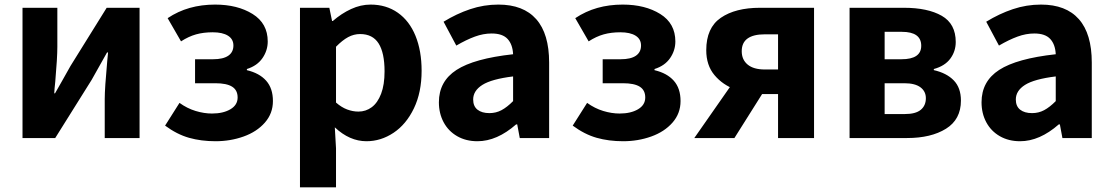

<svg xmlns="http://www.w3.org/2000/svg" viewBox="-20 -596 4803 829"><path d="M227.6 -562.4V-393.8Q227.6 -346.8 218.6 -243.6Q215.2 -212.8 214.2 -193H217.6Q232.9 -219.7 247.4 -245.4L284.4 -311.2L440.6 -562.4H582.6V0H432.2V-168.4Q432.2 -214.8 443 -332.4Q444.8 -345 446.6 -369.4H442.1L375.6 -251L218.4 0H77.2V-562.4Z M692.8 -53.6 755 -151.8Q788 -128 824.5 -116.9Q861 -105.8 895.2 -105.8Q943.6 -105.8 974.8 -124.2Q1006 -142.6 1006 -175Q1006 -206.8 982.3 -221.7Q958.6 -236.6 910 -236.6H822.2V-340.2H900Q943.4 -340.2 965.6 -355.4Q987.8 -370.6 987.8 -399.6Q987.8 -427.2 964.3 -441.9Q940.8 -456.6 898.6 -456.6Q858.6 -456.6 826.5 -447.6Q794.4 -438.6 761.6 -417.4L703.8 -517.6Q748.4 -547.4 799.3 -561.8Q850.2 -576.2 908.8 -576.2Q1005.4 -576.2 1070.7 -535.6Q1136 -495 1136 -416.8Q1136 -378.2 1113.3 -345.1Q1090.6 -312 1046 -298V-293Q1100.2 -280.2 1129.3 -247.4Q1158.4 -214.6 1158.4 -159.6Q1158.4 -106.2 1123.6 -66.6Q1088.8 -27 1031.8 -6.6Q974.8 13.8 910.6 13.8Q848.4 13.8 796.2 -1Q744 -15.8 692.8 -53.6Z M1402 -562.4 1413.8 -505.2H1416.8Q1454.2 -537.8 1495.9 -557Q1537.6 -576.2 1580 -576.2Q1647.6 -576.2 1697.6 -541.1Q1747.6 -506 1774 -441.3Q1800.4 -376.6 1800.4 -290.4Q1800.4 -197.4 1767.2 -128.3Q1734 -59.2 1679.3 -22.7Q1624.6 13.8 1562.2 13.8Q1489.4 13.8 1425.6 -46.2L1430.8 44.4V212.8H1275.2V-562.4ZM1640.4 -287.8Q1640.4 -368 1614.7 -408.5Q1589 -449 1535 -449Q1507.8 -449 1483.1 -435.7Q1458.4 -422.4 1430.8 -394.2V-153.2Q1454.6 -132.4 1479 -123.3Q1503.4 -114.2 1527.4 -114.2Q1559.8 -114.2 1585.2 -133.2Q1610.6 -152.2 1625.5 -191.1Q1640.4 -230 1640.4 -287.8Z M1875 -154.4Q1875 -244.8 1951.1 -294.1Q2027.2 -343.4 2195.4 -361.8Q2193.4 -404.2 2171.6 -427.8Q2149.8 -451.4 2102.8 -451.4Q2067 -451.4 2030.2 -437.9Q1993.4 -424.4 1950.2 -399.2L1895.2 -502.2Q1951.2 -536.6 2010.1 -556.4Q2069 -576.2 2131.8 -576.2Q2239.6 -576.2 2295.3 -513.2Q2351 -450.2 2351 -325.8V0H2224.2L2213.2 -59H2208.6Q2125.6 13.8 2041.4 13.8Q1991.8 13.8 1953.9 -8Q1916 -29.8 1895.5 -68.1Q1875 -106.4 1875 -154.4ZM2195.4 -159.4V-266Q2102.4 -254.6 2062.7 -229.4Q2023 -204.2 2023 -166.4Q2023 -137.2 2041.7 -122.4Q2060.4 -107.6 2093.2 -107.6Q2121.4 -107.6 2145.3 -120.3Q2169.2 -133 2195.4 -159.4Z M2452.8 -53.6 2515 -151.8Q2548 -128 2584.5 -116.9Q2621 -105.8 2655.2 -105.8Q2703.6 -105.8 2734.8 -124.2Q2766 -142.6 2766 -175Q2766 -206.8 2742.3 -221.7Q2718.6 -236.6 2670 -236.6H2582.2V-340.2H2660Q2703.4 -340.2 2725.6 -355.4Q2747.8 -370.6 2747.8 -399.6Q2747.8 -427.2 2724.3 -441.9Q2700.8 -456.6 2658.6 -456.6Q2618.6 -456.6 2586.5 -447.6Q2554.4 -438.6 2521.6 -417.4L2463.8 -517.6Q2508.4 -547.4 2559.3 -561.8Q2610.2 -576.2 2668.8 -576.2Q2765.4 -576.2 2830.7 -535.6Q2896 -495 2896 -416.8Q2896 -378.2 2873.3 -345.1Q2850.6 -312 2806 -298V-293Q2860.2 -280.2 2889.3 -247.4Q2918.4 -214.6 2918.4 -159.6Q2918.4 -106.2 2883.6 -66.6Q2848.8 -27 2791.8 -6.6Q2734.8 13.8 2670.6 13.8Q2608.4 13.8 2556.2 -1Q2504 -15.8 2452.8 -53.6Z M3029.4 -379.2Q3029.4 -476 3092.3 -519.2Q3155.2 -562.4 3261.4 -562.4H3494.8V0H3339.4V-189.8H3270.4Q3209.8 -189.8 3155.1 -209.6Q3100.4 -229.4 3064.9 -271.7Q3029.4 -314 3029.4 -379.2ZM3339.4 -447.8H3281.8Q3232.8 -447.8 3207.7 -429.7Q3182.6 -411.6 3182.6 -375Q3182.6 -338.2 3208.2 -317.1Q3233.8 -296 3281.8 -296H3339.4ZM3295.2 -229 3151 0H2977.8L3167.4 -271.6Z M4106.6 -414.6Q4106.6 -374.4 4083.1 -342.7Q4059.6 -311 4012 -298V-293.2Q4067.4 -280.6 4098.2 -248.7Q4129 -216.8 4129 -161.8Q4129 -80.2 4064.4 -40.1Q3999.8 0 3896.4 0H3648.2V-562.4H3882.8Q3985.8 -562.4 4046.2 -527.8Q4106.6 -493.2 4106.6 -414.6ZM3957.6 -398.4Q3957.6 -458.6 3873.8 -458.6H3799.6V-340.2H3872.2Q3957.6 -340.2 3957.6 -398.4ZM3977.6 -172Q3977.6 -201.6 3954.2 -219.1Q3930.8 -236.6 3884.8 -236.6H3799.6V-103.6H3887.2Q3933.4 -103.6 3955.5 -121.8Q3977.6 -140 3977.6 -172Z M4218 -154.4Q4218 -244.8 4294.1 -294.1Q4370.2 -343.4 4538.4 -361.8Q4536.4 -404.2 4514.6 -427.8Q4492.8 -451.4 4445.8 -451.4Q4410 -451.4 4373.2 -437.9Q4336.4 -424.4 4293.2 -399.2L4238.2 -502.2Q4294.2 -536.6 4353.1 -556.4Q4412 -576.2 4474.8 -576.2Q4582.6 -576.2 4638.3 -513.2Q4694 -450.2 4694 -325.8V0H4567.2L4556.2 -59H4551.6Q4468.6 13.8 4384.4 13.8Q4334.8 13.8 4296.9 -8Q4259 -29.8 4238.5 -68.1Q4218 -106.4 4218 -154.4ZM4538.4 -159.4V-266Q4445.4 -254.6 4405.7 -229.4Q4366 -204.2 4366 -166.4Q4366 -137.2 4384.7 -122.4Q4403.4 -107.6 4436.2 -107.6Q4464.4 -107.6 4488.3 -120.3Q4512.2 -133 4538.4 -159.4Z"/></svg>

Font: 寒蝉端黑体 Light
Style: Regular
Weight: 300
Designer: ChillDuanSans {Warren2060}; 
Source Han Sans {Ryoko NISHIZUKA 西塚涼子 (kana, bopomofo & ideographs); Paul D. Hunt (Latin, G
Foundry: ChillType&Adobe
Version: Version 1.300;Glyphs 3.3 (3306)